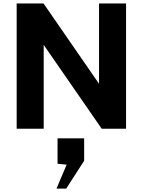

<svg xmlns="http://www.w3.org/2000/svg" viewBox="-20 -743 824 1108"><path d="M707.5 -723V0H567L232.2 -484V0H76.2V-723H231.2L551.5 -259.5V-723ZM364.6 207.2 312.1 202V55.2H465.6V184.8L362.1 345.2H306.1Z"/></svg>

Font: Public Sans VF
Style: Regular
Weight: 400
Designer: Pablo Impallari, Rodrigo Fuenzalida (Modified by Dan O. Williams and USWDS)
Version: Version 1.003